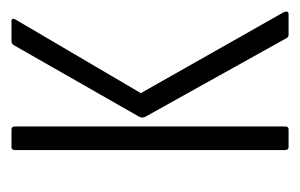

<svg xmlns="http://www.w3.org/2000/svg" viewBox="-114 -408 522 334"><g transform="rotate(-90 147.0 -241.0)"><path d="M253 0Q250 0 248 -3L111 -249Q108 -254 111 -260L236 -479Q239 -482 242 -482H277Q280 -482 281 -480.5Q282 -479 280 -475L152 -257L293 -8Q296 0 289 0ZM58 0Q53 0 53 -6V-476Q53 -482 58 -482H89Q94 -482 94 -476V-6Q94 0 89 0Z"/></g></svg>

Font: Sofia Sans Extra Condensed Light
Style: Regular
Weight: 300
Designer: Botio Nikoltchev, Ani Petrova
Foundry: lettersoup
Version: Version 4.101